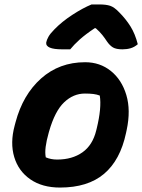

<svg xmlns="http://www.w3.org/2000/svg" viewBox="-20 -832 640 864"><path d="M363 -552Q430 -552 479 -512.5Q528 -473 548.5 -404.5Q569 -336 550 -247L547 -233Q521 -111 448 -49.5Q375 12 250 12Q170 12 116.5 -25Q63 -62 44 -125.5Q25 -189 46 -267L50 -282Q83 -406 165 -479Q247 -552 363 -552ZM362 -411Q310 -411 268.5 -371.5Q227 -332 201 -241L199 -234Q189 -199 185.5 -171.5Q182 -144 186 -124Q209 -114 237 -114Q305 -114 351 -146.5Q397 -179 413 -245L415 -253Q438 -347 429 -402Q416 -407 400.5 -409Q385 -411 362 -411ZM392 -812H428Q457 -812 475.5 -806Q494 -800 516 -777Q546 -747 567 -713.5Q588 -680 600 -633Q585 -620 568 -615Q551 -610 531 -610Q503 -610 488.5 -618.5Q474 -627 461 -646Q452 -660 440.5 -674.5Q429 -689 411 -705H406Q364 -677 338.5 -654Q313 -631 296 -610H260Q184 -610 188 -641Q190 -652 198 -666.5Q206 -681 225 -700Q259 -735 306 -765.5Q353 -796 392 -812Z"/></svg>

Font: Recursive Mn Csl St XBd
Style: Italic
Weight: 800
Italic angle: -15°
Monospace: yes
Version: Version 1.079;hotconv 1.0.112;makeotfexe 2.5.65598; ttfautoh